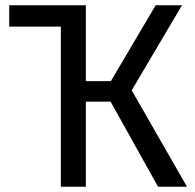

<svg xmlns="http://www.w3.org/2000/svg" viewBox="-20 -709 740 729"><path d="M690 0H580L400 -323H306V0H211V-608H15V-689H306V-401H401L571 -689H671L480 -366Z"/></svg>

Font: Fira GO
Style: Regular
Weight: 400
Designer: Carrois Corporate
Foundry: Carrois Corporate GbR
Version: Version 0.300